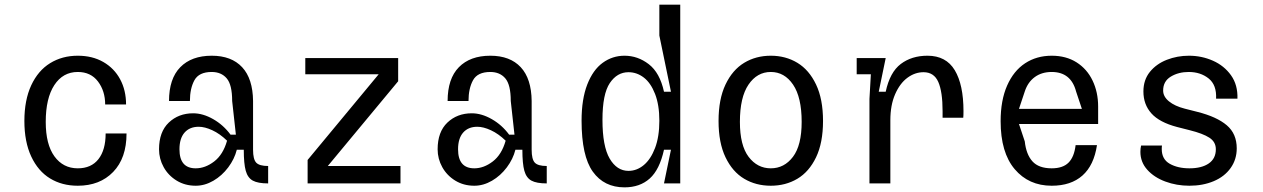

<svg xmlns="http://www.w3.org/2000/svg" viewBox="-20 -790 5440 827"><path d="M315 -550Q378 -550 425 -523Q472 -496 497.5 -448.5Q523 -401 523 -340H433Q433 -398 402 -439Q371 -480 315 -480Q251 -480 214 -423.5Q177 -367 177 -265Q177 -168 214.5 -116.5Q252 -65 315 -65Q373 -65 404 -104.5Q435 -144 435 -215H525Q525 -109 467.5 -49.5Q410 10 315 10Q247 10 195.5 -21.5Q144 -53 114.5 -116Q85 -179 85 -269Q85 -359 114.5 -422.5Q144 -486 196 -518Q248 -550 315 -550Z M665 -147Q665 -222 707 -262Q749 -302 812 -302Q854 -302 898 -277Q942 -252 973 -210H996L980 -355Q980 -425 956.5 -452.5Q933 -480 892 -480Q837 -480 817.5 -444.5Q798 -409 798 -355H708Q708 -451 756.5 -500.5Q805 -550 892 -550Q977 -550 1023 -500.5Q1069 -451 1070 -355V-145Q1070 -104 1083.5 -89.5Q1097 -75 1135 -75V0Q1091 0 1069 -12Q1047 -24 1038.5 -54.5Q1030 -85 1030 -145H1000Q990 -105 963 -69Q936 -33 899 -11.5Q862 10 823 10Q777 10 741 -12Q705 -34 685 -70Q665 -106 665 -147ZM823 -65Q864 -65 902.5 -94.5Q941 -124 958 -184Q927 -214 894.5 -229Q862 -244 836 -244Q797 -244 775 -219Q753 -194 753 -147Q753 -65 823 -65Z M1305 -101 1611 -470H1295V-540H1695V-440L1392 -75H1705V0H1305Z M1865 -147Q1865 -222 1907 -262Q1949 -302 2012 -302Q2054 -302 2098 -277Q2142 -252 2173 -210H2196L2180 -355Q2180 -425 2156.5 -452.5Q2133 -480 2092 -480Q2037 -480 2017.5 -444.5Q1998 -409 1998 -355H1908Q1908 -451 1956.5 -500.5Q2005 -550 2092 -550Q2177 -550 2223 -500.5Q2269 -451 2270 -355V-145Q2270 -104 2283.5 -89.5Q2297 -75 2335 -75V0Q2291 0 2269 -12Q2247 -24 2238.5 -54.5Q2230 -85 2230 -145H2200Q2190 -105 2163 -69Q2136 -33 2099 -11.5Q2062 10 2023 10Q1977 10 1941 -12Q1905 -34 1885 -70Q1865 -106 1865 -147ZM2023 -65Q2064 -65 2102.5 -94.5Q2141 -124 2158 -184Q2127 -214 2094.5 -229Q2062 -244 2036 -244Q1997 -244 1975 -219Q1953 -194 1953 -147Q1953 -65 2023 -65Z M2485 -270Q2485 -363 2509.5 -426Q2534 -489 2576 -519.5Q2618 -550 2670 -550Q2727 -550 2774.5 -513.5Q2822 -477 2840 -395H2870L2820 -637V-770H2910V0H2840L2870 -145H2840Q2821 -59 2778.5 -21Q2736 17 2670 17Q2582 17 2533.5 -50.5Q2485 -118 2485 -270ZM2687 -54Q2723 -54 2753 -79Q2783 -104 2801.5 -152.5Q2820 -201 2820 -270Q2820 -338 2801.5 -385.5Q2783 -433 2753 -456Q2723 -479 2687 -479Q2638 -479 2606.5 -432Q2575 -385 2575 -274Q2575 -160 2606 -107Q2637 -54 2687 -54Z M3300 -480Q3241 -480 3204 -425.5Q3167 -371 3167 -265Q3167 -164 3204.5 -114.5Q3242 -65 3300 -65Q3358 -65 3395.5 -114.5Q3433 -164 3433 -265Q3433 -371 3396 -425.5Q3359 -480 3300 -480ZM3300 -550Q3364 -550 3414.5 -519.5Q3465 -489 3495 -426Q3525 -363 3525 -269Q3525 -175 3495 -112.5Q3465 -50 3414.5 -20Q3364 10 3300 10Q3236 10 3185.5 -20Q3135 -50 3105 -112.5Q3075 -175 3075 -269Q3075 -363 3105 -426Q3135 -489 3185.5 -519.5Q3236 -550 3300 -550Z M3725 -364 3731 -469V-470H3670V-540H3795L3765 -395H3795Q3813 -479 3860 -514.5Q3907 -550 3975 -550Q4055 -550 4092.5 -487.5Q4130 -425 4130 -311Q4130 -292 4129 -283H4040V-311Q4040 -395 4021.5 -437Q4003 -479 3958 -479Q3921 -479 3888.5 -455Q3856 -431 3835.5 -384Q3815 -337 3815 -272V0H3725Z M4290 -268Q4290 -358 4318 -421.5Q4346 -485 4395.5 -517.5Q4445 -550 4510 -550Q4572 -550 4617 -521.5Q4662 -493 4686 -443Q4710 -393 4710 -331V-256H4369L4394 -181Q4400 -125 4427 -95Q4454 -65 4510 -65Q4558 -65 4582.5 -89.5Q4607 -114 4613 -165H4705Q4692 -78 4642.5 -34Q4593 10 4510 10Q4411 10 4350.5 -61.5Q4290 -133 4290 -268ZM4640 -321 4615 -396Q4593 -480 4510 -480Q4467 -480 4437 -458Q4407 -436 4394 -396L4369 -321Z M4892 -136Q4892 -150 4895 -163H4985Q4984 -158 4984 -148Q4984 -104 5018.5 -84.5Q5053 -65 5103 -65Q5156 -65 5186.5 -86Q5217 -107 5217 -147Q5217 -179 5189 -197Q5161 -215 5105 -229L5050 -243Q4974 -263 4939.5 -301.5Q4905 -340 4905 -396Q4905 -446 4933 -480.5Q4961 -515 5006 -532.5Q5051 -550 5101 -550Q5156 -550 5204.5 -528.5Q5253 -507 5282.5 -465.5Q5312 -424 5310 -365H5218Q5221 -424 5186 -452Q5151 -480 5100 -480Q5056 -480 5023 -460Q4990 -440 4990 -400Q4990 -374 5015 -353.5Q5040 -333 5083 -322L5138 -308Q5221 -287 5264 -250.5Q5307 -214 5307 -151Q5307 -103 5280.5 -66Q5254 -29 5207.5 -9.5Q5161 10 5103 10Q5048 10 4999.5 -8Q4951 -26 4921.5 -59Q4892 -92 4892 -136Z"/></svg>

Font: Sligoil Micro
Style: Regular
Weight: 400
Designer: Ariel Martín Pérez
Foundry: Igor Stepanchenko
Version: Version 1.001